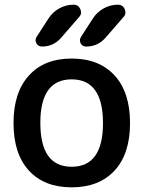

<svg xmlns="http://www.w3.org/2000/svg" viewBox="-20 -803 602 811"><path d="M150.4 -284.2Q150.4 -98.6 282.7 -98.6Q415 -98.6 415 -283.2Q415 -467.8 282.7 -467.8Q150.4 -467.8 150.4 -284.2ZM184.6 -724.6Q202.1 -752 230.5 -767.6Q258.8 -783.2 291 -783.2Q310.5 -783.2 319.3 -764.6Q322.3 -756.8 322.3 -750Q322.3 -740.2 314.5 -731.4L238.3 -643.6Q206.1 -606.4 157.2 -606.4Q141.6 -606.4 133.8 -620.1Q126 -633.8 134.8 -647.5ZM372.1 -724.6Q389.6 -752 418 -767.6Q446.3 -783.2 478.5 -783.2Q498 -783.2 506.8 -764.6Q509.8 -756.8 509.8 -750Q509.8 -740.2 502 -731.4L424.8 -642.6Q392.6 -606.4 343.8 -606.4Q328.1 -606.4 320.8 -620.1Q313.5 -633.8 322.3 -647.5ZM102.5 -484.4Q167 -555.7 282.7 -555.7Q398.4 -555.7 463.9 -484.4Q529.3 -413.1 529.3 -283.2Q529.3 -153.3 463.9 -82.5Q398.4 -11.7 282.7 -11.7Q167 -11.7 102.1 -82.5Q37.1 -153.3 37.1 -283.2Q37.1 -413.1 102.5 -484.4Z"/></svg>

Font: Gen Jyuu GothicX Medium
Style: Regular
Weight: 500
Designer: Ryoko NISHIZUKA (kana &amp; ideographs); Paul D. Hunt (Latin, Greek &amp; Cyrillic); Wenlong ZHANG (bopomofo); Sandoll C
Version: Version 1.058.20140828